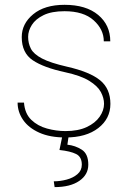

<svg xmlns="http://www.w3.org/2000/svg" viewBox="-20 -558 538 793"><path d="M409.7 -129.4Q409.7 -153.3 396.5 -178Q383.3 -202.6 348.6 -224.1Q314 -245.6 248.5 -259.8Q160.2 -278.8 115 -309.3Q69.8 -339.8 69.8 -404.8Q69.8 -460 116.9 -499Q164.1 -538.1 246.6 -538.1Q335.4 -538.1 385.5 -496.3Q435.5 -454.6 435.5 -387.2H408.7Q408.7 -436.5 366.9 -474.1Q325.2 -511.7 246.6 -511.7Q193.4 -511.7 160.2 -495.6Q127 -479.5 111.6 -455.1Q96.2 -430.7 96.2 -405.8Q96.2 -378.9 107.7 -356.7Q119.1 -334.5 153.6 -316.4Q188 -298.3 256.3 -282.7Q351.1 -261.2 393.6 -226.3Q436 -191.4 436 -128.9Q436 -67.9 386 -29.1Q335.9 9.8 250.5 9.8Q186.5 9.8 142.3 -10Q98.1 -29.8 75.4 -62.7Q52.7 -95.7 52.7 -134.3H79.1Q82.5 -88.9 109.1 -63.2Q135.7 -37.6 174.1 -27.1Q212.4 -16.6 250.5 -16.6Q302.7 -16.6 338.1 -33.2Q373.5 -49.8 391.6 -75.9Q409.7 -102.1 409.7 -129.4ZM237.8 2.4H263.7L258.3 39.6Q291 43 317.9 60.3Q344.7 77.6 344.7 122.1Q344.7 163.6 307.4 189.2Q270 214.8 205.6 214.8L202.1 190.9Q228.5 190.9 255.1 183.8Q281.7 176.8 299.8 161.4Q317.9 146 317.9 122.1Q317.9 89.8 294.4 78.1Q271 66.4 225.6 61.5Z"/></svg>

Font: Vazirmatn RD UI Thin
Style: Regular
Weight: 100
Designer: Saber Rastikerdar
Foundry: Saber Rastikerdar
Version: Version 33.003